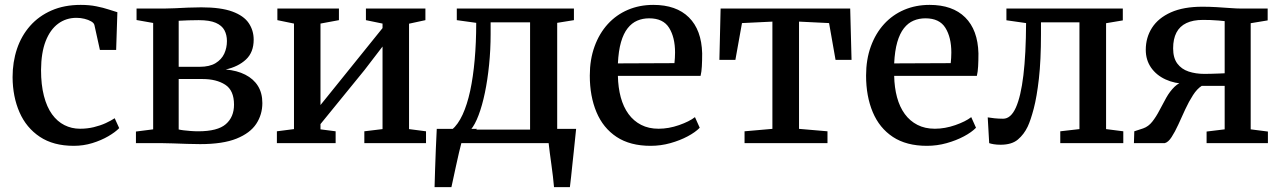

<svg xmlns="http://www.w3.org/2000/svg" viewBox="-20 -586 5247 786"><path d="M282 11Q198.5 11 143 -26Q87.5 -63 59.8 -126.5Q32 -190 31.5 -270Q31.5 -332 49.5 -385.8Q67.5 -439.5 103.2 -480Q139 -520.5 191 -543.2Q243 -566 310.5 -566Q345.5 -566 374.2 -560.2Q403 -554.5 424.8 -547.2Q446.5 -540 460.5 -536L455.5 -381.5H389L366.5 -483.5Q364.5 -492 353.2 -498.5Q342 -505 326 -509Q310 -513 293 -513Q250.5 -513 218 -489Q185.5 -465 167 -417.8Q148.5 -370.5 148 -299.5Q148 -239 159.8 -193.5Q171.5 -148 193 -118.2Q214.5 -88.5 243.8 -73.8Q273 -59 307.5 -59Q337.5 -59 364.2 -65.5Q391 -72 412.8 -82Q434.5 -92 449.5 -102L468 -61.5Q452 -45 423.2 -28.2Q394.5 -11.5 358 -0.2Q321.5 11 282 11Z M799.5 4Q775.5 4 745.8 3Q716 2 688.5 1Q661 0 644 0H536.5V-47.5L607 -56.5V-492L539 -504V-551H651.5Q669 -551 695 -552.2Q721 -553.5 749.8 -554.8Q778.5 -556 804 -556Q884 -556 931 -538.8Q978 -521.5 998.2 -491.5Q1018.5 -461.5 1018.5 -423.5Q1018.5 -372 987 -342.5Q955.5 -313 904 -301.5Q950.5 -297.5 984.2 -280.2Q1018 -263 1036 -234Q1054 -205 1054 -164Q1054 -117 1029 -79Q1004 -41 948.2 -18.5Q892.5 4 799.5 4ZM791.5 -48.5Q871 -48.5 904.5 -77.8Q938 -107 938 -157.5Q938 -216 902 -239.2Q866 -262.5 809 -262.5H711.5V-56Q719.5 -54 732 -52.5Q744.5 -51 760 -49.8Q775.5 -48.5 791.5 -48.5ZM711.5 -312.5H797Q838 -312.5 862.5 -327.5Q887 -342.5 898 -366.2Q909 -390 909 -418Q909 -443 898.8 -462.2Q888.5 -481.5 863.5 -492.5Q838.5 -503.5 793.5 -503.5Q772.5 -503.5 751.5 -502.8Q730.5 -502 711.5 -501Z M1113.5 0V-48.5L1183.5 -57.5V-489.5L1115.5 -503.5V-551H1367.5V-503.5L1292 -489.5V-156L1361 -241.5L1546 -471V-489.5L1478 -503.5V-551H1721.5V-503.5L1654.5 -489V-57.5L1724 -48.5V0H1471.5V-48.5L1546 -57.5V-395.5L1472 -299L1292 -78V-56.5L1354 -48.5V0Z M1810.5 0V-54L1829.5 -54.5Q1855 -76 1873.8 -116.8Q1892.5 -157.5 1904.8 -214.2Q1917 -271 1923.2 -341.2Q1929.5 -411.5 1929.5 -492.5L1850 -503.5V-551H2329.5V-503.5L2261 -492.5V0ZM1907.5 -55.5H2150V-494.5H1988.5V-446.5Q1988.5 -382 1982.2 -320.5Q1976 -259 1965 -206.2Q1954 -153.5 1939.2 -114.5Q1924.5 -75.5 1907.5 -55.5ZM1759 180Q1760 145.5 1761.2 105.8Q1762.5 66 1764.2 24Q1766 -18 1768 -58.5H1933L1870 -5.5Q1865.5 11 1859.2 37.8Q1853 64.5 1846.8 93.2Q1840.5 122 1835.5 145.5Q1830.5 169 1828 180ZM2248 180Q2246.5 160 2243.5 136Q2240.5 112 2237.2 87.2Q2234 62.5 2230.8 40Q2227.5 17.5 2226 0L2182.5 -58.5H2338.5Q2336.5 -39 2334 -15Q2331.5 9 2328.8 35.2Q2326 61.5 2323.2 87.5Q2320.5 113.5 2318 137.2Q2315.5 161 2313 180Z M2643.5 11Q2559.5 11 2504.2 -25.5Q2449 -62 2421.8 -127Q2394.5 -192 2394.5 -276.5Q2394.5 -342.5 2414 -396Q2433.5 -449.5 2468.2 -487.5Q2503 -525.5 2550.5 -545.8Q2598 -566 2654.5 -566Q2748.5 -566 2800.2 -514.8Q2852 -463.5 2854.5 -367.5Q2854.5 -337 2853.2 -314.5Q2852 -292 2848 -275.5H2509.5Q2510.5 -227.5 2521.2 -187.8Q2532 -148 2553 -119.2Q2574 -90.5 2604.8 -74.8Q2635.5 -59 2676 -59Q2717.5 -59 2759.8 -73.8Q2802 -88.5 2825 -106.5L2844.5 -63Q2826.5 -44.5 2795 -27.8Q2763.5 -11 2724.2 0Q2685 11 2643.5 11ZM2509.5 -326.5 2741 -327.5Q2742 -336.5 2742.8 -348.8Q2743.5 -361 2743.5 -371Q2743.5 -433 2719.2 -472Q2695 -511 2637.5 -511Q2611 -511 2588.8 -501.5Q2566.5 -492 2549.5 -470.5Q2532.5 -449 2522.2 -413.5Q2512 -378 2509.5 -326.5Z M3028 0V-48.5L3142 -58.5V-497.5L3017.5 -491.5L2990.5 -341H2925L2930 -551H3460.5L3466 -341H3400.5L3374 -491.5L3251 -497.5V-58.5L3367.5 -48.5V0Z M3774.5 11Q3690.5 11 3635.2 -25.5Q3580 -62 3552.8 -127Q3525.5 -192 3525.5 -276.5Q3525.5 -342.5 3545 -396Q3564.5 -449.5 3599.2 -487.5Q3634 -525.5 3681.5 -545.8Q3729 -566 3785.5 -566Q3879.5 -566 3931.2 -514.8Q3983 -463.5 3985.5 -367.5Q3985.5 -337 3984.2 -314.5Q3983 -292 3979 -275.5H3640.5Q3641.5 -227.5 3652.2 -187.8Q3663 -148 3684 -119.2Q3705 -90.5 3735.8 -74.8Q3766.5 -59 3807 -59Q3848.5 -59 3890.8 -73.8Q3933 -88.5 3956 -106.5L3975.5 -63Q3957.5 -44.5 3926 -27.8Q3894.5 -11 3855.2 0Q3816 11 3774.5 11ZM3640.5 -326.5 3872 -327.5Q3873 -336.5 3873.8 -348.8Q3874.5 -361 3874.5 -371Q3874.5 -433 3850.2 -472Q3826 -511 3768.5 -511Q3742 -511 3719.8 -501.5Q3697.5 -492 3680.5 -470.5Q3663.5 -449 3653.2 -413.5Q3643 -378 3640.5 -326.5Z M4076 6.5Q4060.5 6.5 4048.5 4.5Q4036.5 2.5 4029.5 0L4023.5 -105.5Q4034 -103.5 4051 -101.8Q4068 -100 4086.5 -100Q4118 -100 4138.5 -145.2Q4159 -190.5 4169.5 -277.8Q4180 -365 4180.5 -491.5L4100 -503V-551H4576.5V-502.5L4508 -491V-57.5L4578.5 -48.5V0H4320.5V-48.5L4399 -57.5V-494.5H4241.5V-445.5Q4241.5 -339 4233 -264.2Q4224.5 -189.5 4212 -141.8Q4199.5 -94 4187 -67.5Q4172 -36 4147 -14.8Q4122 6.5 4076 6.5Z M4622 0 4623.5 -48.5 4660 -60.5Q4681.5 -68 4697.2 -88Q4713 -108 4726.5 -134.2Q4740 -160.5 4754.5 -186.2Q4769 -212 4788.2 -230.8Q4807.5 -249.5 4835 -255L4835.5 -243Q4789 -243.5 4751.5 -260.8Q4714 -278 4692.2 -309.2Q4670.5 -340.5 4670.5 -382Q4670.5 -432.5 4696.2 -472.5Q4722 -512.5 4773.5 -535.5Q4825 -558.5 4902.5 -558.5Q4930 -558.5 4960 -556.8Q4990 -555 5016.8 -553Q5043.5 -551 5061.5 -551H5169.5V-502.5L5100 -491V-56.5L5170.5 -47.5V0H4919.5V-47.5L4993.5 -56.5V-234.5H4899.5Q4880.5 -222.5 4863.8 -196.5Q4847 -170.5 4832.2 -138.5Q4817.5 -106.5 4803.8 -76.2Q4790 -46 4776.2 -24.8Q4762.5 -3.5 4748 0ZM4911 -283.5Q4924 -283.5 4939.8 -284Q4955.5 -284.5 4970.2 -285Q4985 -285.5 4993.5 -286V-499.5Q4984.5 -500.5 4968.5 -502Q4952.5 -503.5 4935.2 -504Q4918 -504.5 4904.5 -504.5Q4864 -504.5 4836.8 -491.5Q4809.5 -478.5 4796 -452.5Q4782.5 -426.5 4782.5 -388Q4782.5 -349 4799.5 -326Q4816.5 -303 4845.8 -293.2Q4875 -283.5 4911 -283.5Z"/></svg>

Font: Merriweather 28pt Medium
Style: Regular
Weight: 500
Version: Version 2.100